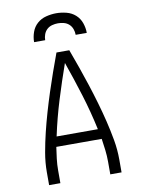

<svg xmlns="http://www.w3.org/2000/svg" viewBox="-102 -1023 803 1091"><g transform="rotate(-10 300.0 -477.5)"><path d="M91 0V-74Q91 -131 101 -187.5Q111 -244 124.5 -299.5Q138 -355 154 -410Q170 -465 187.5 -519Q205 -573 224 -627Q243 -681 263 -735H337Q357 -681 376 -627Q395 -573 412.5 -519Q430 -465 446 -410Q462 -355 475.5 -299.5Q489 -244 499 -187.5Q509 -131 509 -74V0H444V-74Q444 -107 440 -140.5Q436 -174 431 -207H169Q164 -174 160 -140.5Q156 -107 156 -74V0ZM419 -265Q397 -368 366 -468.5Q335 -569 300 -668Q265 -569 234 -468.5Q203 -368 181 -265ZM148 -815Q148 -844 158 -872.5Q168 -901 190 -920.5Q212 -940 241.5 -947.5Q271 -955 300 -955Q329 -955 358.5 -947.5Q388 -940 410 -920.5Q432 -901 442 -872.5Q452 -844 452 -815H388Q388 -832 382 -848.5Q376 -865 363.5 -876.5Q351 -888 334 -892.5Q317 -897 300 -897Q283 -897 266 -892.5Q249 -888 236.5 -876.5Q224 -865 218 -848.5Q212 -832 212 -815Z"/></g></svg>

Font: Iosevka Curly Light Extended
Style: Regular
Weight: 300
Width: 7
Monospace: yes
Designer: Belleve Invis
Foundry: Belleve Invis
Version: Version 11.1.0; ttfautohint (v1.8.3)